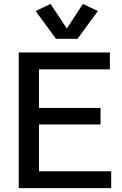

<svg xmlns="http://www.w3.org/2000/svg" viewBox="-20 -975 631 995"><path d="M77.1 0V-703.1H549.3V-615.7H182.1V-415.5H501V-330.1H182.1V-87.4H556.2V0ZM242.2 -954.6 326.2 -827.1 409.7 -954.6 487.3 -918 381.8 -773.9H270L164.6 -918Z"/></svg>

Font: Schibsted Grotesk Medium
Style: Regular
Weight: 500
Designer: Bakken & Baeck AS, Henrik Kongsvoll
Foundry: Schibsted ASA
Version: Version 1.100;gftools[0.9.25]